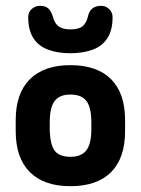

<svg xmlns="http://www.w3.org/2000/svg" viewBox="-20 -629 485 660"><path d="M34 -216V-178Q34 -86 82.5 -37.5Q131 11 222 11Q314 11 362 -37.5Q410 -86 410 -178V-216Q410 -308 362 -356.5Q314 -405 222 -405Q131 -405 82.5 -356.5Q34 -308 34 -216ZM294 -209V-185Q294 -135 277 -112.5Q260 -90 222 -90Q184 -90 168 -111Q152 -132 151 -185V-209Q151 -260 168 -282Q185 -304 222 -304Q260 -304 277 -282Q294 -260 294 -209ZM283 -575Q277 -549 263.5 -538.5Q250 -528 222 -528Q196 -528 182 -538Q168 -548 162 -571Q156 -591 146 -600Q136 -609 118 -609Q101 -609 89 -598Q77 -587 77 -570Q77 -525 95 -497.5Q113 -470 146 -458Q179 -446 222 -446Q265 -446 298 -458Q331 -470 349 -497.5Q367 -525 367 -570Q367 -586 355.5 -597.5Q344 -609 328 -609Q291 -609 283 -575Z"/></svg>

Font: Beiruti
Style: Bold
Weight: 700
Designer: Arlette Boutros
Foundry: Boutros
Version: Version 1.41